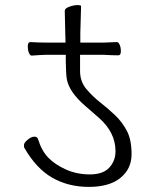

<svg xmlns="http://www.w3.org/2000/svg" viewBox="-20 -728 610 753"><path d="M238 -513H159L135 -512L105 -510H104Q98 -510 93.5 -520.5Q89 -531 89 -547Q89 -563 100 -563Q130 -561 159 -561H237L236 -598L234 -686Q234 -695 251.5 -701.5Q269 -708 283.5 -708Q298 -708 298 -704L295 -598V-561H388Q400 -561 438 -563H439Q444 -563 449 -553Q454 -543 454 -527Q454 -511 444 -511Q422 -511 388 -513H294V-449Q294 -408 319 -378.5Q344 -349 373.5 -326Q403 -303 431 -276.5Q459 -250 477.5 -215Q496 -180 496 -123Q496 -66 452.5 -30.5Q409 5 328.5 5Q248 5 185 -31Q122 -67 75 -149Q74 -151 74 -159.5Q74 -168 88.5 -180Q103 -192 114.5 -192Q126 -192 129 -183Q143 -137 169 -110Q195 -83 238 -63.5Q281 -44 332.5 -44Q384 -44 408.5 -70.5Q433 -97 433 -135Q433 -208 369 -265Q342 -289 315 -312Q251 -367 242 -418Q239 -435 238 -484Z"/></svg>

Font: LXGW WenKai Lite Light
Style: Regular
Weight: 300
Designer: LXGW / Fontworks Inc.
Foundry: LXGW / Fontworks Inc.
Version: Version 1.511; March 25, 2025